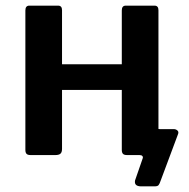

<svg xmlns="http://www.w3.org/2000/svg" viewBox="-20 -550 672 681"><path d="M481 111Q455 111 459 90L486 12Q488 7 485 3.5Q482 0 475 0H436V-92H535V-103Q535 -92 547 -92H597Q604 -92 609.5 -87Q615 -82 611 -73L549 93Q546 102 542.5 106.5Q539 111 528 111ZM200 -514V-22Q200 -10 194.5 -5Q189 0 176 0H89Q78 0 74 -4.5Q70 -9 70 -18V-513Q70 -530 84 -530H186Q200 -530 200 -514ZM542 -514V-22Q542 -10 536.5 -5Q531 0 518 0H431Q420 0 416 -4.5Q412 -9 412 -18V-513Q412 -530 426 -530H528Q542 -530 542 -514ZM110 -231Q94 -231 94 -246V-309Q94 -322 109 -322H476Q491 -322 491 -309V-246Q491 -231 474 -231Z"/></svg>

Font: Libre Franklin SemiBold
Style: Regular
Weight: 600
Designer: Pablo Impallari, Rodrigo Fuenzalida, Nhung Nguyen
Foundry: Impallari Type
Version: Version 3.000